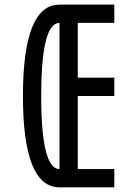

<svg xmlns="http://www.w3.org/2000/svg" viewBox="-20 -801 587 821"><path d="M78.1 -390.6Q78.1 -781.2 234.4 -781.2H468.8V-703.1H312.5V-468.8H468.8V-390.6H312.5V-78.1H468.8V0H234.4Q78.1 0 78.1 -390.6ZM156.2 -390.6Q156.2 -78.1 234.4 -78.1V-703.1Q156.2 -703.1 156.2 -390.6Z"/></svg>

Font: Luculent
Style: Regular
Weight: 400
Monospace: yes
Designer: Andrew Kensler
Version: Version 1.0.0-845fa02f9341